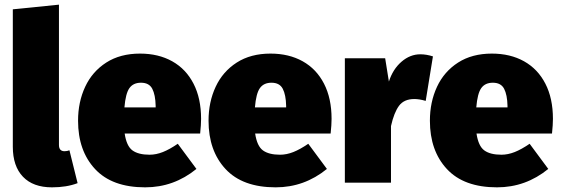

<svg xmlns="http://www.w3.org/2000/svg" viewBox="-20 -784 2408 824"><path d="M35 -154V-744L233 -764V-162Q233 -135 257 -135Q268 -135 278 -139L313 2Q266 20 203 20Q122 20 78.5 -25.5Q35 -71 35 -154Z M839 -211H515Q523 -157 548.5 -138.5Q574 -120 622 -120Q650 -120 679 -131.5Q708 -143 743 -167L823 -59Q726 20 603 20Q461 20 388 -58.5Q315 -137 315 -266Q315 -346 345.5 -411.5Q376 -477 436 -515.5Q496 -554 581 -554Q660 -554 719 -521Q778 -488 810.5 -425Q843 -362 843 -274Q843 -249 839 -211ZM648 -330Q647 -377 633.5 -403Q620 -429 585 -429Q552 -429 535.5 -406Q519 -383 514 -323H648Z M1399 -211H1075Q1083 -157 1108.5 -138.5Q1134 -120 1182 -120Q1210 -120 1239 -131.5Q1268 -143 1303 -167L1383 -59Q1286 20 1163 20Q1021 20 948 -58.5Q875 -137 875 -266Q875 -346 905.5 -411.5Q936 -477 996 -515.5Q1056 -554 1141 -554Q1220 -554 1279 -521Q1338 -488 1370.5 -425Q1403 -362 1403 -274Q1403 -249 1399 -211ZM1208 -330Q1207 -377 1193.5 -403Q1180 -429 1145 -429Q1112 -429 1095.5 -406Q1079 -383 1074 -323H1208Z M1838 -542 1807 -351Q1780 -359 1758 -359Q1714 -359 1692.5 -330Q1671 -301 1658 -243V0H1460V-534H1633L1649 -434Q1666 -487 1703 -519Q1740 -551 1784 -551Q1810 -551 1838 -542Z M2349 -211H2025Q2033 -157 2058.5 -138.5Q2084 -120 2132 -120Q2160 -120 2189 -131.5Q2218 -143 2253 -167L2333 -59Q2236 20 2113 20Q1971 20 1898 -58.5Q1825 -137 1825 -266Q1825 -346 1855.5 -411.5Q1886 -477 1946 -515.5Q2006 -554 2091 -554Q2170 -554 2229 -521Q2288 -488 2320.5 -425Q2353 -362 2353 -274Q2353 -249 2349 -211ZM2158 -330Q2157 -377 2143.5 -403Q2130 -429 2095 -429Q2062 -429 2045.5 -406Q2029 -383 2024 -323H2158Z"/></svg>

Font: FiraGO Heavy
Style: Regular
Weight: 900
Designer: bBox Type
Foundry: bBox Type GmbH
Version: Version 1.001